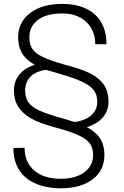

<svg xmlns="http://www.w3.org/2000/svg" viewBox="-20 -741 645 1002"><path d="M546.4 -210.4C546.4 -243.2 539.1 -271.5 524.9 -294.4C510.7 -317.4 488.3 -337.4 457.5 -354.5C426.8 -371.1 379.4 -387.7 315.4 -404.3C263.7 -418.9 225.6 -432.6 200.7 -444.8C151.4 -469.7 133.3 -496.6 133.3 -547.9C133.3 -585.4 148.4 -615.2 178.7 -637.7C209 -659.7 251 -670.9 304.7 -670.9C356.9 -670.9 398.9 -656.2 430.2 -626.5C461.4 -596.7 477.1 -557.6 477.1 -510.3H535.6C535.6 -577.1 515.6 -628.9 475.1 -665.5C434.6 -702.1 377.4 -720.7 304.7 -720.7C235.4 -720.7 179.7 -705.1 137.7 -673.3C95.7 -641.6 74.7 -599.1 74.7 -546.9C74.7 -476.6 105.5 -433.6 161.6 -402.8C92.8 -381.3 52.7 -334 52.7 -269C52.7 -236.3 60.1 -208 74.7 -185.1C88.9 -161.6 110.4 -141.6 138.7 -125C167 -107.9 210 -91.8 267.6 -76.2C325.2 -60.5 367.2 -46.4 393.1 -33.7C445.3 -8.3 465.8 18.6 465.8 68.8C465.8 105.5 450.7 135.3 419.9 158.2C389.2 180.7 348.1 191.9 295.9 191.9C238.3 191.9 192.9 177.7 159.2 149.4C125.5 120.6 108.4 81.1 108.4 30.3L49.8 31.2C49.8 97.7 71.8 149.4 115.2 186.5C159.7 223.6 225.1 241.7 295.9 241.7C366.7 241.7 422.4 226.1 463.4 194.8C504.4 163.6 524.9 121.1 524.9 67.9C524.9 -3.9 492.2 -46.4 433.1 -77.6C503.9 -99.1 546.4 -145.5 546.4 -210.4ZM337.9 -341.8C394 -323.7 433.1 -304.7 455.1 -285.6C477.1 -266.6 487.8 -240.7 487.8 -209C487.8 -152.8 441.4 -112.8 368.7 -104.5L323.7 -118.2C257.8 -136.2 211.4 -151.9 185.5 -164.1C132.8 -189 111.3 -215.8 111.3 -270C111.3 -328.1 151.4 -368.2 221.7 -376.5Z"/></svg>

Font: Shabnam Thin
Style: Regular
Weight: 100
Foundry: DejaVu fonts team - Redesigned by Saber Rastikerdar - Based on Vazir font
Version: Version 5.0.1